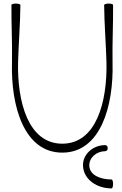

<svg xmlns="http://www.w3.org/2000/svg" viewBox="-20 -828 684 1073"><path d="M44 -800C43 -694 49 -587 47 -480C40 -233 115 25 328 25C541 25 616 -233 609 -480C607 -587 613 -694 612 -800C612 -805 600 -808 587 -808C573 -808 562 -804 562 -800C563 -693 572 -586 575 -480C580 -258 518 -25 328 -25C138 -25 76 -258 81 -480C84 -586 93 -693 94 -800C94 -804 83 -808 69 -808C56 -808 44 -805 44 -800ZM568 -17C499 -17 440 35 444 101C449 178 524 225 604 225C608 225 612 214 612 200C612 186 608 175 604 175C544 175 482 153 479 99C477 53 520 17 568 17C576 17 582 10 582 0C582 -10 576 -17 568 -17Z"/></svg>

Font: Nupuram Condensed Thin
Style: Regular
Weight: 100
Width: 3
Designer: Santhosh Thottingal (santhosh.thottingal@gmail.com)
Foundry: SMC
Version: Version 1.000